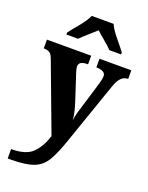

<svg xmlns="http://www.w3.org/2000/svg" viewBox="-181 -856 907 1174"><g transform="rotate(20 272.5 -268.5)"><path d="M21 229H40Q136 229 188 209.5Q240 190 270 139.5Q300 89 331 -3L472 -409Q497 -479 544 -480H547V-536H340V-480H344Q400 -477 400 -445Q400 -434 396.5 -418Q393 -402 390 -392L333 -204Q328 -190 323 -169Q318 -148 315 -126Q314 -146 308 -174Q302 -202 291 -236L237 -401Q233 -412 230 -424Q227 -436 227 -446Q227 -480 282 -480H286V-536H-2V-479H3Q24 -478 37 -470Q50 -462 60 -434L226 9Q204 80 161.5 124Q119 168 21 168ZM99 -606H175Q192 -624 223.5 -651Q255 -678 276 -698Q297 -678 329.5 -651Q362 -624 379 -606H455V-619Q433 -648 398 -690Q363 -732 348 -766H206Q191 -732 156 -690Q121 -648 99 -619Z"/></g></svg>

Font: Noto Serif SemiCondensed Extra
Style: Regular
Weight: 800
Width: 4
Designer: Monotype Design Team
Foundry: Monotype Imaging Inc.
Version: Version 1.002